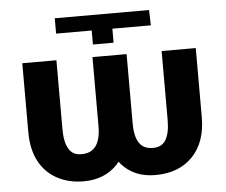

<svg xmlns="http://www.w3.org/2000/svg" viewBox="-51 -771 988 840"><g transform="rotate(-5 442.5 -351.0)"><path d="M375.5 -583V-644.5H219.2V-711.9H633.3L635.3 -644.5H466.3V-583ZM368.7 -225.6V-528.3H490.2V-225.6Q490.2 -112.8 433.6 -51.5Q377 9.8 283.2 9.8Q218.8 9.8 168.5 -17.1Q116.7 -44.4 88.6 -97.2Q60.5 -149.9 60.5 -225.6V-528.3H210.4V-225.6Q210.4 -168.9 228.3 -138.9Q246.1 -108.9 283.2 -109.4Q326.7 -108.9 347.7 -138.2Q368.7 -167.5 368.7 -225.6ZM672.4 -225.6V-528.3H822.3V-225.6Q822.3 -114.7 762 -52.5Q701.7 9.8 598.6 9.8Q505.9 9.8 451.4 -51.3Q397 -112.3 397.5 -225.6V-528.3H518.6V-225.6Q518.1 -167.5 537.6 -138.2Q557.1 -108.9 598.6 -109.4Q636.2 -108.9 654.3 -138.2Q672.4 -167.5 672.4 -225.6Z"/></g></svg>

Font: Inter Tight Stencil
Style: Bold
Weight: 700
Designer: Rasmus Andersson
Foundry: rsms
Version: Version 3.004;Glyphs 3.1.2 (3151)